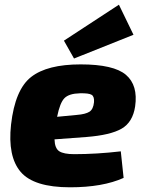

<svg xmlns="http://www.w3.org/2000/svg" viewBox="-20 -785 616 817"><path d="M295 -536 252 -612 486 -765 548 -637ZM494 -141 506 -28Q417 12 278 12Q124 12 68 -53.5Q12 -119 27 -255Q44 -404 112.5 -457.5Q181 -511 323 -511Q464 -511 516 -466.5Q568 -422 555 -332Q545 -265 497.5 -237.5Q450 -210 347 -202L212 -192Q213 -154 232 -141.5Q251 -129 296 -129Q391 -129 494 -141ZM223 -288 307 -296Q344 -299 360.5 -309.5Q377 -320 380 -350Q382 -374 370 -381.5Q358 -389 320 -388Q274 -387 254.5 -367.5Q235 -348 223 -288Z"/></svg>

Font: Ezarion Extra Bold
Style: Italic
Weight: 800
Italic angle: -8°
Designer: Natanael Gama
Version: Version 1.001;PS 001.001;hotconv 1.0.70;makeotf.lib2.5.58329